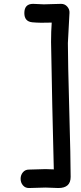

<svg xmlns="http://www.w3.org/2000/svg" viewBox="-20 -762 416 986"><path d="M213.9 201.2Q225.1 201.2 247.1 202.4Q269 203.6 279.8 203.6Q342.8 203.6 342.8 146.5Q342.8 57.1 335.7 -197Q328.6 -451.2 328.6 -540.5L336.4 -688.5L336.9 -695.3Q337.9 -713.9 325.4 -728Q313 -742.2 293.9 -742.2Q278.8 -742.2 249.3 -741Q219.7 -739.7 205.1 -739.7Q195.8 -739.7 177.5 -741Q159.2 -742.2 149.9 -742.2Q105 -742.2 105 -694.8Q105 -651.4 146 -647.5Q187 -643.6 245.6 -646Q242.2 -602.1 242.2 -546.9L248.5 -219.2L256.3 107.9L213.9 106.4Q199.7 106.4 171.1 107.7Q142.6 108.9 128.4 108.9Q109.4 108.9 97.7 122.8Q85.9 136.7 85.9 156.2Q85.9 175.8 97.7 189.7Q109.4 203.6 128.4 203.6Q142.6 203.6 171.1 202.4Q199.7 201.2 213.9 201.2Z"/></svg>

Font: Candra Sangkala
Style: Regular
Weight: 400
Designer: R.S. Wihananto
Foundry: R.S. Wihananto
Version: Version 2.0.1